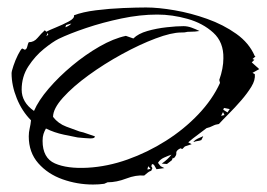

<svg xmlns="http://www.w3.org/2000/svg" viewBox="-20 -487 714 514"><path d="M229 7Q187 7 147.5 -7Q108 -21 82.5 -50Q57 -79 57 -122Q57 -133 59.5 -143.5Q62 -154 63 -165Q39 -189 25 -223.5Q11 -258 11 -291Q11 -296 16 -311Q21 -326 28 -340Q35 -354 39 -357H40L46 -354Q51 -354 53 -362.5Q55 -371 57 -374Q71 -374 80.5 -385.5Q90 -397 100 -406L104 -402Q111 -406 129.5 -413.5Q148 -421 164 -429.5Q180 -438 178 -446Q201 -455 237 -459.5Q273 -464 310 -465.5Q347 -467 371 -467Q404 -467 447.5 -459.5Q491 -452 534.5 -436.5Q578 -421 612.5 -396.5Q647 -372 662 -337L664 -336L656 -329L661 -327L654 -320L674 -302L656 -292L663 -288H662Q664 -273 653 -255Q642 -237 625.5 -218Q609 -199 592.5 -182.5Q576 -166 566 -155Q557 -154 549.5 -150Q542 -146 533 -144L496 -116L484 -106L493 -101L475 -95L468 -88L463 -90Q451 -84 452 -77.5Q453 -71 445 -63L443 -65L440 -58L427 -48L413 -49Q429 -60 439 -73Q430 -70 419 -65Q408 -60 403 -51L410 -42L420 -37L399 -34L392 -46L387 -48L385 -42L388 -37L385 -30Q379 -28 375 -24.5Q371 -21 366 -17Q344 -19 318 -9Q292 1 268 1L259 5Q252 6 244.5 6.5Q237 7 229 7ZM215 -38Q268 -41 321.5 -60Q375 -79 424 -110Q473 -141 511 -181Q549 -221 569 -265L567 -273Q578 -304 578 -331Q579 -374 551 -399.5Q523 -425 482 -436.5Q441 -448 401 -448Q355 -448 305 -437.5Q255 -427 210.5 -412Q166 -397 137 -383Q121 -375 97.5 -356Q74 -337 56 -309.5Q38 -282 38 -247Q38 -213 71 -190Q83 -218 110.5 -250Q138 -282 173.5 -311.5Q209 -341 246.5 -362.5Q284 -384 317 -391L337 -384Q350 -397 374.5 -404Q399 -411 426 -414Q453 -417 471 -417Q482 -417 493 -413Q504 -409 514 -404Q508 -403 502 -402.5Q496 -402 489 -402Q480 -402 478 -401Q476 -400 465 -400Q439 -400 396.5 -384Q354 -368 306.5 -342Q259 -316 217 -285.5Q175 -255 148.5 -225.5Q122 -196 122 -174Q136 -156 157.5 -148Q179 -140 193 -135Q203 -133 213.5 -129Q224 -125 234 -122Q234 -116 221 -116.5Q208 -117 188 -119Q177 -121 151 -126.5Q125 -132 103 -143Q99 -136 96.5 -128.5Q94 -121 94 -110Q94 -64 127 -49.5Q160 -35 215 -38ZM155 -414Q166 -418 171 -424L157 -420ZM104 -390 109 -394 108 -399Q107 -397 106 -394.5Q105 -392 104 -390ZM589 -186 595 -195 580 -198 578 -195V-193ZM572 -177 581 -179 577 -187ZM499 -107 498 -108Q503 -113 509.5 -116Q516 -119 523 -122H524L519 -112Q514 -110 509 -109.5Q504 -109 499 -107ZM375 -33 383 -35 377 -42 375 -36Z"/></svg>

Font: Kolker Brush
Style: Regular
Weight: 400
Designer: Robert E. Leuschke
Foundry: Robert E. Leuschke
Version: Version 1.010; ttfautohint (v1.8.3)